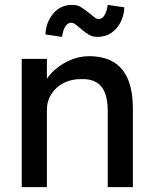

<svg xmlns="http://www.w3.org/2000/svg" viewBox="-20 -766 635 786"><path d="M69 -525H172V-417L154 -405Q164 -440 193 -469.5Q222 -499 262 -517.5Q302 -536 344 -536Q404 -536 444 -512.5Q484 -489 504 -441Q524 -393 524 -320V0H421V-313Q421 -358 409 -387.5Q397 -417 372 -430.5Q347 -444 310 -442Q280 -442 255 -432.5Q230 -423 211.5 -406Q193 -389 182.5 -366.5Q172 -344 172 -318V0H121Q108 0 95 0Q82 0 69 0ZM317 -643Q298 -660 288.5 -666.5Q279 -673 271 -673Q258 -673 248 -658.5Q238 -644 234 -615L166 -625Q168 -674 197.5 -710Q227 -746 276 -746Q296 -746 309.5 -738Q323 -730 338 -718Q358 -702 367 -695Q376 -688 384 -688Q398 -688 407.5 -703Q417 -718 421 -746L489 -736Q488 -704 474 -676Q460 -648 436 -631.5Q412 -615 379 -615Q359 -615 345.5 -623Q332 -631 317 -643Z"/></svg>

Font: Our Lexend
Style: Regular
Weight: 400
Designer: Bonnie Shaver-Troup, Thomas Jockin
Foundry: Lexend
Version: Version 1.007